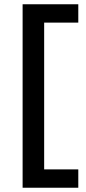

<svg xmlns="http://www.w3.org/2000/svg" viewBox="-20 -770 401 900"><path d="M347 110H86V-750H347V-664H187V24H347Z"/></svg>

Font: Txt Sans Medium
Style: Regular
Weight: 500
Designer: Open Source
Foundry: XRLN
Version: Version 1.0